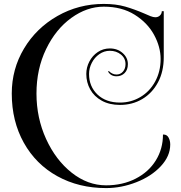

<svg xmlns="http://www.w3.org/2000/svg" viewBox="-20 -840 923 979"><path d="M509 -820Q571 -820 618 -806.5Q665 -793 716 -771Q733 -763 747.5 -757.5Q762 -752 772 -752Q786 -752 795.5 -761Q805 -770 805 -783H815V-549Q815 -475 785.5 -420Q756 -365 705.5 -335Q655 -305 592 -305Q538 -305 499 -326.5Q460 -348 440 -384Q420 -420 420 -463Q420 -496 435.5 -526Q451 -556 478.5 -574.5Q506 -593 540 -593Q579 -593 605.5 -569.5Q632 -546 632 -513Q632 -484 615.5 -467.5Q599 -451 574 -451Q545 -451 531 -475L535 -478Q541 -471 551.5 -465.5Q562 -460 574 -460Q594 -460 607 -475Q620 -490 620 -513Q620 -543 596.5 -562Q573 -581 540 -581Q511 -581 486.5 -564Q462 -547 448 -519.5Q434 -492 434 -463Q434 -399 477 -358Q520 -317 592 -317Q648 -317 695.5 -345Q743 -373 771 -424Q799 -475 799 -539Q799 -601 765.5 -662.5Q732 -724 666.5 -765Q601 -806 509 -806Q423 -806 343.5 -748.5Q264 -691 215 -589.5Q166 -488 166 -363Q166 -239 215 -131.5Q264 -24 345.5 40.5Q427 105 521 105Q605 105 671.5 71Q738 37 774.5 -22Q811 -81 811 -154H814Q831 -154 839.5 -138.5Q848 -123 848 -103Q848 -44 800 7.5Q752 59 675.5 89Q599 119 521 119Q382 119 272.5 58.5Q163 -2 101.5 -112Q40 -222 40 -363Q40 -488 102.5 -592.5Q165 -697 273 -758.5Q381 -820 509 -820Z"/></svg>

Font: Myanmar April Display
Style: Regular
Weight: 400
Designer: Khon Soe Zaw Thu
Foundry: Myanmar OS
Version: Version 2.50 April 12, 2019